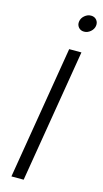

<svg xmlns="http://www.w3.org/2000/svg" viewBox="-140 -971 543 1013"><g transform="rotate(15 131.5 -464.0)"><path d="M224.6 -727.5 104 0H37.1L157.7 -727.5ZM209 -836.9Q189.9 -836.9 178.7 -850.3Q167.5 -863.8 170.4 -882.3Q173.3 -901.4 189.2 -914.8Q205.1 -928.2 224.1 -928.2Q243.2 -928.2 254.4 -914.8Q265.6 -901.4 262.7 -882.3Q259.8 -863.8 243.9 -850.3Q228 -836.9 209 -836.9Z"/></g></svg>

Font: Inter 28pt Light
Style: Italic
Weight: 300
Italic angle: -9.3988°
Designer: Rasmus Andersson
Foundry: rsms
Version: Version 4.001;git-66647c0bb